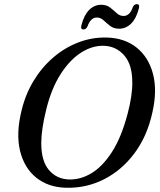

<svg xmlns="http://www.w3.org/2000/svg" viewBox="-20 -893 772 926"><path d="M494 -712Q580.5 -710 638.5 -663.8Q696.5 -617.5 717.8 -537Q739 -456.5 715 -351Q690 -236 628.5 -153.8Q567 -71.5 481.5 -28.2Q396 15 298.5 12.5Q213 10.5 154.8 -36.2Q96.5 -83 76.5 -166.5Q56.5 -250 84.5 -362Q103 -438.5 142 -503Q181 -567.5 236 -615Q291 -662.5 356.8 -688Q422.5 -713.5 494 -712ZM312.5 -27.5Q367.5 -25.5 421 -57.5Q474.5 -89.5 520 -160Q565.5 -230.5 595.5 -344.5Q607.5 -390 613 -428Q618.5 -466 618 -496.5Q618 -580.5 579.8 -625Q541.5 -669.5 483 -672Q427 -674.5 372.2 -640Q317.5 -605.5 273 -536.5Q228.5 -467.5 203.5 -367Q191 -316.5 185 -275.8Q179 -235 179 -202.5Q179 -116.5 216 -73Q253 -29.5 312.5 -27.5ZM554.5 -754.5Q528.5 -754.5 511.2 -768Q494 -781.5 479.5 -795Q465 -808.5 447 -808.5Q417 -808.5 402 -765.5Q395 -751 382.5 -751Q367 -751 373 -772.5Q385.5 -821 410.5 -845.5Q435.5 -870 467.5 -870Q494 -870 511.2 -856.5Q528.5 -843 543 -829.5Q557.5 -816 576 -816Q606 -816 620.5 -858.5Q627 -873 640 -873Q655.5 -873 649.5 -851.5Q637 -803 612 -778.8Q587 -754.5 554.5 -754.5Z"/></svg>

Font: Fraunces 72pt Soft
Style: Italic
Weight: 400
Italic angle: -16°
Version: Version 1.000;[b76b70a41]